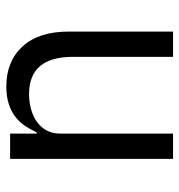

<svg xmlns="http://www.w3.org/2000/svg" viewBox="0 -556 568 608"><g transform="rotate(90 284.0 -252.0)"><path d="M403 -84H399Q391 -66 379.5 -48.5Q368 -31 351 -17.5Q334 -4 310 4Q286 12 254 12Q174 12 127 -39.5Q80 -91 80 -185V-516H160V-199Q160 -60 278 -60Q302 -60 324.5 -66Q347 -72 364.5 -84Q382 -96 392.5 -114.5Q403 -133 403 -159V-516H483V0H403Z"/></g></svg>

Font: IBM Plex Sans Thai Looped
Style: Regular
Weight: 400
Designer: Mike Abbink, Paul van der Laan, Pieter van Rosmalen, Ben Mitchell, Mark Frömberg
Foundry: Bold Monday
Version: Version 1.1